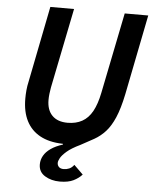

<svg xmlns="http://www.w3.org/2000/svg" viewBox="-60 -748 800 1008"><g transform="rotate(5 340.0 -243.5)"><path d="M164 -698H289L204 -277Q201 -261 199 -243.5Q197 -226 197 -211Q197 -158 225.5 -129Q254 -100 307 -100Q351 -100 383.5 -118Q416 -136 437 -174Q458 -212 470 -272L556 -698H680L596 -276Q580 -199 559.5 -151.5Q539 -104 513 -75.5Q487 -47 454.5 -28.5Q422 -10 384 10Q338 32 314.5 52.5Q291 73 282.5 88.5Q274 104 274 114Q274 127 282.5 135.5Q291 144 308 144Q323 144 337 138Q351 132 362 117L410 164Q392 184 364.5 197.5Q337 211 293 211Q248 211 214.5 190.5Q181 170 181 130Q181 106 193 84.5Q205 63 230 45.5Q255 28 293 16L292 12Q291 12 290.5 12Q290 12 289 12Q219 10 171.5 -16Q124 -42 99.5 -90Q75 -138 75 -207Q75 -228 77 -251Q79 -274 85 -300Z"/></g></svg>

Font: IBM Plex Sans SemiBold
Style: Italic
Weight: 600
Italic angle: -11.31°
Designer: Mike Abbink, Paul van der Laan, Pieter van Rosmalen
Foundry: Bold Monday
Version: Version 3.201